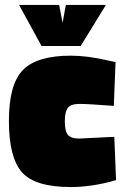

<svg xmlns="http://www.w3.org/2000/svg" viewBox="-20 -743 505 776"><path d="M266 -518Q335 -518 419 -498L447 -492L440 -315Q337 -323 302 -323Q267 -323 254.5 -307.5Q242 -292 242 -252.5Q242 -213 254.5 -198Q267 -183 299 -183L442 -190L449 -15Q353 13 266 13Q122 13 69 -46.5Q16 -106 16 -254.5Q16 -403 73 -460.5Q130 -518 266 -518ZM148 -557 57 -723H219L233 -651L246 -723H408L306 -557Z"/></svg>

Font: Titillium Web Black
Style: Regular
Weight: 900
Version: Version 1.002;PS 35.000;hotconv 1.0.70;makeotf.lib2.5.55311